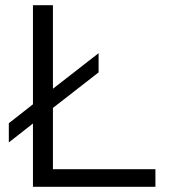

<svg xmlns="http://www.w3.org/2000/svg" viewBox="-20 -720 665 740"><path d="M107 0V-244L14 -171V-245L107 -318V-700H184V-378L360 -515V-441L184 -304V-68H579V0Z"/></svg>

Font: Red Hat Text
Style: Regular
Weight: 400
Designer: Pentagram / MCKL
Foundry: Pentagram / MCKL
Version: Version 1.005; Red Hat Text